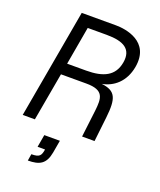

<svg xmlns="http://www.w3.org/2000/svg" viewBox="-169 -805 968 1158"><g transform="rotate(20 315.5 -226.0)"><path d="M28 0H106L161 -309H324C439 -309 439 -256 430 -174L409 0H489L507 -159C521 -285 504 -328 412 -339C484 -352 550 -404 568 -504C599 -679 432 -700 372 -700H152ZM151 248C225 248 264 228 278 150L292 70H192L178 150H226C219 190 212 205 158 205ZM174 -382 217 -627H339C449 -627 506 -594 490 -504C474 -414 406 -382 296 -382Z"/></g></svg>

Font: Uncut Sans
Style: Italic
Weight: 400
Italic angle: -10°
Designer: Kasper Nordkvist
Foundry: Uncut Type
Version: Version 1.111;FEAKit 1.0